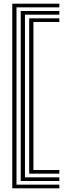

<svg xmlns="http://www.w3.org/2000/svg" viewBox="-20 -820 371 1040"><path d="M46.5 200V-800H301.5V-780.2H69.4V180.2H301.5V200ZM92.3 160.4V-760.4H301.5V-740.6H115.2V140.6H301.5V160.4ZM138.1 120.7V-720.7H301.5V-701H161V101H301.5V120.7Z"/></svg>

Font: Big Shoulders Inline Text Thin
Style: Regular
Weight: 100
Designer: Patric King
Foundry: XO Type Co
Version: Version 2.002